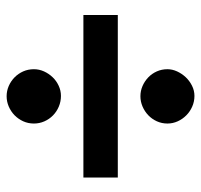

<svg xmlns="http://www.w3.org/2000/svg" viewBox="-34 -552 624 597"><g transform="rotate(-90 278.5 -253.0)"><path d="M530.8 -306.2V-199.2H25.4V-306.2ZM193.4 -460Q193.4 -478 200.4 -493.4Q207.5 -508.8 219.2 -520.3Q231 -531.7 246.3 -538.3Q261.7 -544.9 278.3 -544.9Q294.9 -544.9 310.1 -538.3Q325.2 -531.7 336.9 -520.3Q348.6 -508.8 355.5 -493.4Q362.3 -478 362.3 -460Q362.3 -443.8 355.5 -428.7Q348.6 -413.6 337.4 -401.9Q326.2 -390.1 311 -383.1Q295.9 -376 279.3 -376Q261.7 -376 246.1 -382.6Q230.5 -389.2 218.8 -400.6Q207 -412.1 200.2 -427.5Q193.4 -442.9 193.4 -460ZM193.4 -44.9Q193.4 -62.5 200.4 -77.9Q207.5 -93.3 219.2 -104.5Q231 -115.7 246.3 -122.3Q261.7 -128.9 278.3 -128.9Q294.9 -128.9 310.1 -122.3Q325.2 -115.7 336.9 -104.5Q348.6 -93.3 355.5 -77.9Q362.3 -62.5 362.3 -44.9Q362.3 -29.8 355.5 -14.9Q348.6 0 337.4 12Q326.2 23.9 311 31.5Q295.9 39.1 279.3 39.1Q261.7 39.1 246.1 32.2Q230.5 25.4 218.8 13.7Q207 2 200.2 -13.2Q193.4 -28.3 193.4 -44.9Z"/></g></svg>

Font: XB Khoramshahr
Style: Bold Italic
Weight: 700
Italic angle: -12°
Designer: Behnam
Foundry: Irmug
Version: Version 8.005 2009